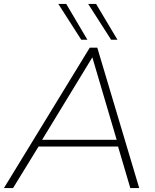

<svg xmlns="http://www.w3.org/2000/svg" viewBox="-49 -951 783 971"><path d="M-29 0 405 -710H443L655 0H610L548 -210H146L17 0ZM164 -244H541L418 -661ZM362 -750 246 -931H286L393 -750ZM513 -750 397 -931H437L545 -750Z"/></svg>

Font: Georama Extended ExtraLight
Style: Italic
Weight: 200
Width: 7
Italic angle: -9°
Designer: Jean-Baptiste Levee
Foundry: Production Type
Version: Version 1.000